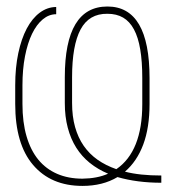

<svg xmlns="http://www.w3.org/2000/svg" viewBox="-20 -573 553 602"><path d="M27.7 -305.4Q27.7 -360.8 37.3 -406.1Q46.9 -451.3 63.9 -483.5Q81 -515.6 104.6 -533.2Q128.2 -550.8 156.2 -551.1V-528.4Q133.5 -528.4 114.2 -512.4Q94.8 -496.4 80.6 -467.2Q66.4 -437.9 58.4 -396.7Q50.4 -355.5 50.4 -305.4V-247.2Q50.4 -189.6 63.2 -145.8Q76 -101.9 100.1 -72.4Q124.3 -43 159.3 -27.9Q194.2 -12.8 238.6 -12.8Q261.4 -13.1 281.4 -16.9Q301.5 -20.6 318.9 -28.4Q286.9 -41.9 261.7 -62.1Q236.5 -82.4 219.1 -109.9Q201.7 -137.4 192.5 -172.4Q183.2 -207.4 183.2 -250V-331Q183.2 -552.6 316.8 -552.6Q448.9 -552.6 448.9 -328.1V-247.2Q448.9 -172.9 429.2 -120Q409.4 -67.1 371.8 -34.8Q418 -22.7 485.8 -22.7V0Q410.2 0 348.4 -17.8Q302.2 9.9 238.6 9.9Q139.6 9.9 83.5 -56.1Q27.7 -121.4 27.7 -247.2ZM344.8 -42.6Q426.1 -98.4 426.1 -246.4V-328.1Q426.1 -380 419.7 -418Q413.4 -456 400 -480.8Q386.7 -505.7 366.1 -517.8Q345.5 -529.8 316.8 -529.8Q259.2 -530.5 232.6 -480.6Q206 -430.8 206 -331V-250Q206 -208.1 215.4 -174.7Q224.8 -141.3 242.5 -115.8Q260.3 -90.2 286 -72.1Q311.8 -54 344.8 -42.6Z"/></svg>

Font: Inter P Thin
Style: Regular
Weight: 100
Designer: Rasmus Andersson
Foundry: rsms
Version: Version 3.018;git-588b23468